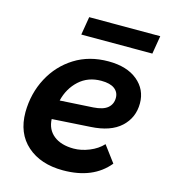

<svg xmlns="http://www.w3.org/2000/svg" viewBox="-105 -764 752 856"><g transform="rotate(15 271.5 -336.0)"><path d="M264 9Q161 9 98.5 -46Q36 -101 36 -199Q37 -286 75 -357.5Q113 -429 180 -471Q247 -513 336 -513Q421 -513 470 -472.5Q519 -432 519 -368Q519 -302 472 -258.5Q425 -215 333 -210L157 -199Q159 -151 193 -124Q227 -97 285 -97Q320 -97 357 -112Q394 -127 418 -153L474 -78Q403 9 264 9ZM327 -421Q266 -421 225 -383.5Q184 -346 170 -288L323 -297Q368 -300 388.5 -317.5Q409 -335 409 -364Q409 -390 388.5 -405.5Q368 -421 327 -421ZM201 -681H529L515 -597H187Z"/></g></svg>

Font: Livvic SemiBold
Style: Italic
Weight: 600
Italic angle: -10°
Designer: Jacques Le Bailly, Baron von Fonthausen
Version: Version 1.001; ttfautohint (v1.8.2)